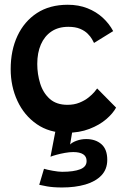

<svg xmlns="http://www.w3.org/2000/svg" viewBox="-20 -568 553 827"><path d="M248 239.5Q209 239.5 182.8 234.8Q156.5 230 149 228L169.5 159Q182.5 163 207.2 167.5Q232 172 247.5 172Q297.5 172 325.2 161.2Q353 150.5 353 125.5Q353 106 338.2 96.5Q323.5 87 295.5 87Q279 87 259.8 90.5Q240.5 94 224 98.5Q207.5 103 197.5 107L220.5 -12.5L293.5 -14.5L282 54.5Q290 45.5 309.8 38.2Q329.5 31 351.5 31Q391.5 31 416.8 53Q442 75 442 120.5Q442 161 416.8 187.5Q391.5 214 347.5 226.8Q303.5 239.5 248 239.5ZM480 -104.5Q466.5 -79.5 437.5 -54.5Q408.5 -29.5 365.2 -12.8Q322 4 266 4Q192 4 138 -33.5Q84 -71 55 -133.5Q26 -196 26 -270.5Q26 -351 55.2 -413.5Q84.5 -476 139.2 -511.8Q194 -547.5 272 -547.5Q318.5 -547.5 356.5 -532.5Q394.5 -517.5 422.5 -491.8Q450.5 -466 467.5 -434L385 -383Q382.5 -388.5 376.2 -399.5Q370 -410.5 357.5 -423Q345 -435.5 324.8 -444Q304.5 -452.5 274.5 -452.5Q231 -452.5 201.2 -432.2Q171.5 -412 156 -376.2Q140.5 -340.5 140.5 -292.5Q140.5 -249 153 -208.5Q165.5 -168 194.2 -142.2Q223 -116.5 270.5 -116.5Q299.5 -116.5 322.2 -125.8Q345 -135 361 -147.8Q377 -160.5 386.5 -171.8Q396 -183 398.5 -187Z"/></svg>

Font: Grandstander Thin Medium
Style: Regular
Weight: 500
Version: Version 1.200